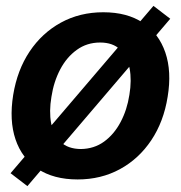

<svg xmlns="http://www.w3.org/2000/svg" viewBox="-20 -594 610 647"><path d="M72.3 33.2 15.6 -10.3 497.1 -574.2 553.7 -530.8ZM241.7 10.7Q160.6 10.7 107.2 -24.9Q53.7 -60.5 32.2 -124.5Q10.7 -188.5 24.4 -273.9Q38.1 -357.9 79.8 -420.4Q121.6 -482.9 185.3 -517.8Q249 -552.7 328.1 -552.7Q408.7 -552.7 461.9 -517.1Q515.1 -481.4 537.1 -417.2Q559.1 -353 544.9 -267.6Q531.7 -184.1 489.7 -121.3Q447.8 -58.6 384 -23.9Q320.3 10.7 241.7 10.7ZM252 -91.8Q296.9 -92.3 330.6 -116.7Q364.3 -141.1 386.2 -182.4Q408.2 -223.6 416 -274.4Q424.3 -323.7 416.7 -363.5Q409.2 -403.3 384.8 -427Q360.4 -450.7 317.4 -450.7Q272.9 -450.7 238.8 -426Q204.6 -401.4 182.9 -360.1Q161.1 -318.8 153.3 -267.6Q145 -218.8 152.3 -179Q159.7 -139.2 184.3 -115.7Q209 -92.3 252 -91.8Z"/></svg>

Font: Inter Tight SemiBold
Style: Italic
Weight: 600
Italic angle: -9.39999°
Designer: Rasmus Andersson
Foundry: rsms
Version: Version 3.004